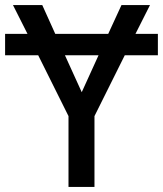

<svg xmlns="http://www.w3.org/2000/svg" viewBox="-20 -734 640 754"><path d="M249 0V-278L130 -517H0V-601H88L31 -714H146L197 -601H405L457 -714H569L512 -601H600V-517H470L351 -278V0ZM301 -372 367 -517H235Z"/></svg>

Font: Noto Sans Mono Medium
Style: Regular
Weight: 500
Designer: Monotype Design Team
Foundry: Monotype Imaging Inc.
Version: Version 2.014